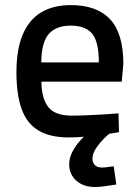

<svg xmlns="http://www.w3.org/2000/svg" viewBox="-20 -531 547 757"><path d="M249.8 10.9Q175.1 10.5 130.1 -17.5Q85 -45.5 64.9 -102.2Q44.8 -159 44.8 -245.6Q44.8 -338.3 70.6 -397Q96.3 -455.7 144 -483.3Q191.7 -510.9 258.7 -510.9Q362 -510.9 414.2 -454.9Q466.3 -399 466.3 -279.7L460 -209H143.3Q143.9 -142.4 170.5 -108.7Q197 -75.1 263.3 -75.1Q291.8 -75.1 325.8 -76.6Q359.7 -78.1 392.1 -80.1Q424.5 -82.1 447.2 -84.1L449.2 -10Q425.2 -5.5 390.3 -0.7Q355.4 4.1 318.3 7.5Q281.2 10.9 249.8 10.9ZM142.7 -284.9H369.7Q369.7 -366.1 343.5 -398Q317.3 -429.9 258.7 -429.9Q200.7 -429.9 172 -396.6Q143.3 -363.2 142.7 -284.9ZM354.1 206.3Q322.3 206.3 299.5 194.2Q276.8 182.2 264.8 162.1Q252.7 142.1 252.7 118.1Q252.7 92.7 264.6 69Q276.5 45.3 295.2 24.2Q313.9 3.1 334.4 -12.9L411.1 -4.4Q390.6 13.2 375.6 30.9Q360.5 48.5 352.5 64.3Q344.5 80.1 344.5 94.6Q344.5 110 354 119.8Q363.5 129.6 382.1 129.6Q390.6 129.6 404.2 127.7Q417.8 125.9 428.2 124.5L438.7 196.4Q416.1 200.3 393 203.3Q370 206.3 354.1 206.3Z"/></svg>

Font: TitilliumWeb ExtraLight
Style: Regular
Weight: 400
Designer: Mohamed Gaber, Accademia di Belle Arti di Urbino and others
Foundry: Kief Type Foundry, Accademia di Belle Arti di Urbino and others
Version: Version 3.000; ttfautohint (v1.8.2)